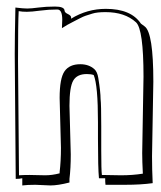

<svg xmlns="http://www.w3.org/2000/svg" viewBox="-20 -532 490 586"><path d="M28 14 25 -366Q25 -419 27 -509Q51 -506 63 -506Q75 -506 97.5 -509Q120 -512 148 -512Q176 -512 177 -500Q177 -494 186.5 -489.5Q196 -485 197 -480V-475Q246 -505 303 -505Q380 -505 410 -460L422 -451Q448 -431 448 -283L444 -55Q444 -15 446 27Q410 32 362 32H302Q301 25 301 12H282Q279 -19 279 -109V-159Q279 -272 266 -303Q258 -306 245 -306Q215 -306 203.5 -286Q192 -266 192 -209L196 -61Q196 -18 192 14V25Q157 34 134 34L88 32Q63 32 48 34V12Q40 14 28 14ZM169 -446 170 -472Q170 -503 155 -503Q128 -503 102 -499.5Q76 -496 62 -496Q48 -496 37 -498Q35 -463 35 -346L38 3Q50 2 70 2L118 3Q139 3 162 -3V-7Q166 -40 166 -81L162 -233Q162 -293 177 -314.5Q192 -336 225 -336Q251 -336 268 -321Q277 -313 280 -294Q287 -251 287 -230Q289 -213 289 -147V-73Q289 -12 291 2L349 3Q385 3 416 -2Q414 -40 414 -65L418 -298Q418 -443 395 -464Q361 -495 302 -495Q276 -495 262 -490.5Q248 -486 241.5 -484Q235 -482 222.5 -475.5Q210 -469 206 -467Q184 -456 169 -446Z"/></svg>

Font: Londrina Shadow
Style: Regular
Weight: 400
Designer: Marcelo Magalhaes
Foundry: Marcelo Magalhaes
Version: Version 1.001 2011